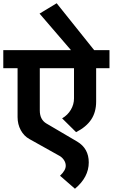

<svg xmlns="http://www.w3.org/2000/svg" viewBox="-40 -990 686 1168"><path d="M544.9 -575.2V-372.1Q544.9 -308.1 514.9 -262.9Q484.9 -217.8 422.9 -186L337.9 -270Q372.1 -290 391.1 -322.5Q410.2 -355 410.2 -391.1V-575.2H202.1V-317.9Q202.1 -262.7 242.2 -238.8L429.2 -128.9Q500 -86.9 500 -2Q500 87.9 416 158.2L325.2 79.1Q360.4 45.9 359.9 18.1Q359.9 1 350.3 -14.4Q340.8 -29.8 325.2 -40L139.2 -144Q106 -162.1 86.4 -198Q66.9 -233.9 66.9 -277.8V-575.2H-20V-685.1H626V-575.2ZM304.7 -970.2 544.9 -669.9H404.8L200.7 -907.2Z"/></svg>

Font: Sarala
Style: Bold
Weight: 700
Designer: Andres Torresi
Foundry: Huerta Tipografica
Version: Version 1.004;PS 001.003;hotconv 1.0.70;makeotf.lib2.5.58329